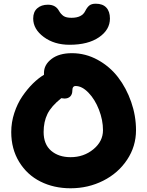

<svg xmlns="http://www.w3.org/2000/svg" viewBox="-20 -948 786 1025"><path d="M351.1 -709Q269.5 -709 213.4 -750.7Q157.2 -792.5 157.2 -849.1Q157.2 -884.8 179 -903.8Q200.7 -922.9 235.8 -922.9Q277.3 -922.9 294.9 -890.1Q305.2 -872.1 319.3 -862.5Q333.5 -853 361.8 -853Q417.5 -853 435.1 -889.2Q444.8 -908.7 456.8 -918.5Q468.8 -928.2 491.2 -928.2Q528.3 -928.2 547.6 -907.5Q566.9 -886.7 566.9 -849.1Q566.9 -789.1 508.5 -749Q450.2 -709 351.1 -709ZM356.9 57.1Q267.6 57.1 196 21.2Q124.5 -14.6 82.3 -83.7Q40 -152.8 40 -243.2Q40 -294.9 56.4 -345Q72.8 -395 99.1 -433.6Q125.5 -472.2 155 -501.5Q184.6 -530.8 214.8 -548.8V-559.1Q214.8 -602.5 255.1 -633.3Q295.4 -664.1 363.8 -664.1Q436.5 -664.1 501.2 -628.7Q565.9 -593.3 610.4 -535.4Q654.8 -477.5 680.4 -403.6Q706.1 -329.6 706.1 -252.9Q706.1 -166.5 658.4 -95Q610.8 -23.4 530.8 16.8Q450.7 57.1 356.9 57.1ZM212.9 -243.2Q212.9 -177.7 252.9 -143.3Q293 -108.9 356.9 -108.9Q427.2 -108.9 478.5 -151.1Q529.8 -193.4 529.8 -252.9Q529.8 -307.1 508.3 -362.3Q486.8 -417.5 452.4 -453.1Q418 -488.8 383.8 -488.8Q366.2 -488.8 366.2 -464.8Q366.2 -444.3 355 -433.1Q343.8 -421.9 324.2 -421.9Q318.8 -421.9 307.1 -423.8Q253.4 -380.9 233.2 -339.4Q212.9 -297.9 212.9 -243.2Z"/></svg>

Font: Shantell Sans Bouncy
Style: Regular
Weight: 800
Designer: Stephen Nixon, Anya Danilova, Shantell Martin
Foundry: Arrow Type
Version: Version 1.006;[9816181b4]